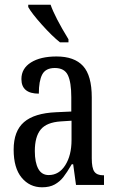

<svg xmlns="http://www.w3.org/2000/svg" viewBox="-20 -786 494 816"><path d="M38 -150Q38 -229 82 -267Q126 -305 218 -309L283 -312V-373Q283 -436 268.5 -466.5Q254 -497 213 -497Q174 -497 159.5 -469.5Q145 -442 145 -388Q71 -388 71 -450Q71 -495 111.5 -520.5Q152 -546 220 -546Q296 -546 333 -505.5Q370 -465 370 -372V-113Q370 -72 381 -56.5Q392 -41 419 -41H422V0H303L291 -88H285Q264 -52 249 -33Q234 -14 212.5 -2Q191 10 159 10Q106 10 72 -31Q38 -72 38 -150ZM284 -191V-273L238 -270Q178 -266 153 -235.5Q128 -205 128 -144Q128 -96 142.5 -69Q157 -42 187 -42Q231 -42 257.5 -84Q284 -126 284 -191ZM100 -756V-766H195Q213 -714 271 -619V-606H235Q202 -632 158.5 -680.5Q115 -729 100 -756Z"/></svg>

Font: Noto Serif Cond
Style: Regular
Weight: 400
Width: 3
Designer: Monotype Design Team
Foundry: Monotype Imaging Inc.
Version: Version 1.001